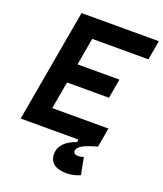

<svg xmlns="http://www.w3.org/2000/svg" viewBox="-161 -798 944 1110"><g transform="rotate(20 311.0 -243.0)"><path d="M382.3 207C409.7 207 441.4 199.2 463.9 188.5L443.4 84C432.1 87.9 420.4 90.3 410.2 90.3C391.1 90.3 381.3 83 381.3 69.3C381.3 37.6 438 16.1 500 0L521 -119.1H175.3L205.1 -287.6H462.9L483.9 -406.7H226.1L255.4 -574.2H601.1L622.1 -693.4H146.5L125.5 -574.2L24.4 0H378.4V16.1C313.5 36.6 275.4 76.7 275.4 124.5C275.4 179.7 312 207 382.3 207Z"/></g></svg>

Font: Cascadia Mono PL
Style: Bold Italic
Weight: 700
Italic angle: -10°
Monospace: yes
Designer: Aaron Bell
Foundry: Saja Typeworks
Version: Version 2404.023